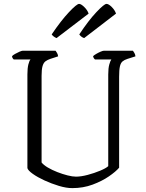

<svg xmlns="http://www.w3.org/2000/svg" viewBox="-20 -968 751 988"><path d="M352 0Q321 0 283 -11.5Q245 -23 209 -39.5Q173 -56 148.5 -73.5Q124 -91 121 -103V-585Q121 -617 126 -636.5Q131 -656 137 -662H51Q49 -663 45.5 -668Q42 -673 42 -679Q46 -684 57.5 -690.5Q69 -697 80.5 -702Q92 -707 97 -707H266Q269 -703 273.5 -695.5Q278 -688 279 -678L239 -665Q224 -660 214 -652.5Q204 -645 199 -628Q194 -611 194 -578V-132Q204 -119 226 -106Q248 -93 275 -82.5Q302 -72 327.5 -65.5Q353 -59 371 -59Q397 -59 431 -68Q465 -77 495 -89.5Q525 -102 537 -113V-585Q537 -617 542.5 -636.5Q548 -656 553 -662H469Q466 -664 463 -668.5Q460 -673 459 -679Q464 -684 475 -690.5Q486 -697 497.5 -702Q509 -707 515 -707H664Q667 -703 671.5 -695.5Q676 -688 677 -678L636 -665Q620 -660 610.5 -652Q601 -644 597 -626Q593 -608 593 -573V-105Q576 -85 540.5 -60.5Q505 -36 456.5 -18Q408 0 352 0ZM413 -772Q404 -775 397.5 -780.5Q391 -786 388 -791Q435 -862 475.5 -905Q516 -948 528 -948Q539 -948 555 -932Q571 -916 577 -898ZM271 -772Q263 -775 256 -780.5Q249 -786 246 -791Q294 -862 334.5 -905Q375 -948 387 -948Q397 -948 413.5 -932Q430 -916 436 -898Z"/></svg>

Font: Texturina 72pt Light
Style: Regular
Weight: 300
Designer: Guillermo Torres Carreño
Foundry: Omnibus-Type
Version: Version 1.002; ttfautohint (v1.8.3)